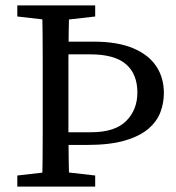

<svg xmlns="http://www.w3.org/2000/svg" viewBox="-20 -690 651 710"><path d="M186 -154V-201H317Q405 -201 446.5 -242.5Q488 -284 488 -348Q488 -416 446 -452.5Q404 -489 314 -489H186V-536H326Q414 -536 471.5 -512Q529 -488 557.5 -445.5Q586 -403 586 -346Q586 -310 573.5 -276Q561 -242 529.5 -214.5Q498 -187 442.5 -170.5Q387 -154 301 -154ZM135 0Q137 -51 137.5 -102Q138 -153 138 -205.5Q138 -258 138 -310V-359Q138 -411 138 -463Q138 -515 137.5 -567Q137 -619 135 -670H236Q235 -619 234 -567.5Q233 -516 233 -464.5Q233 -413 233 -361V-310Q233 -261 233 -208.5Q233 -156 234 -103.5Q235 -51 236 0ZM175 -614 44 -629V-670H332V-629L201 -614ZM44 0V-41L175 -56H201L332 -41V0Z"/></svg>

Font: Source Serif 4 Variable
Style: Regular
Weight: 400
Designer: Frank Grießhammer
Foundry: Adobe
Version: Version 4.005;hotconv 1.1.0;makeotfexe 2.6.0